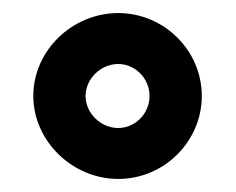

<svg xmlns="http://www.w3.org/2000/svg" viewBox="-20 -846 361 294"><path d="M111 -699C111 -725 134 -748 161 -748C187 -748 209 -726 209 -699C209 -672 187 -650 161 -650C134 -650 111 -673 111 -699ZM31 -699C31 -630 91 -572 161 -572C232 -572 289 -630 289 -699C289 -769 231 -826 161 -826C91 -826 31 -769 31 -699Z"/></svg>

Font: Bluebird
Style: SfBd
Weight: 700
Designer: Jasper
Foundry: Cannot Into Space Fonts
Version: Version 0.98